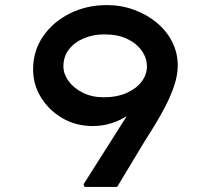

<svg xmlns="http://www.w3.org/2000/svg" viewBox="-20 -734 825 754"><path d="M312 0 308 -10 588 -452 591 -387Q569 -357 542.5 -330Q516 -303 485 -282.5Q454 -262 419 -250.5Q384 -239 344 -239Q278 -239 225 -270Q172 -301 141 -351.5Q110 -402 110 -461Q110 -534 149 -591Q188 -648 254 -681Q320 -714 400 -714Q456 -714 506.5 -695.5Q557 -677 595.5 -645Q634 -613 656 -570Q678 -527 678 -477Q678 -441 665.5 -402Q653 -363 632.5 -322.5Q612 -282 589 -244.5Q566 -207 545 -174L440 0ZM387 -352Q440 -352 478.5 -369.5Q517 -387 537 -414.5Q557 -442 557 -473Q557 -506 536.5 -535Q516 -564 479 -581.5Q442 -599 389 -599Q347 -599 310.5 -584Q274 -569 251.5 -541Q229 -513 229 -473Q229 -444 249 -416Q269 -388 305 -370Q341 -352 387 -352Z"/></svg>

Font: Lexend Zetta Medium
Style: Regular
Weight: 500
Designer: Bonnie Shaver-Troup, Thomas Jockin
Foundry: Lexend
Version: Version 1.007